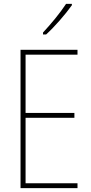

<svg xmlns="http://www.w3.org/2000/svg" viewBox="-20 -971 472 991"><path d="M351 -944V-951H321C288 -901 247 -852 202 -803V-793H218C261 -832 317 -896 351 -944ZM380 0V-25H112V-363H364V-388H112V-689H380V-714H86V0Z"/></svg>

Font: Noto Sans Ethiopic Condensed Thin
Style: Regular
Weight: 100
Width: 3
Designer: Monotype Design Team
Foundry: Monotype Imaging Inc.
Version: Version 2.102